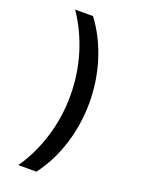

<svg xmlns="http://www.w3.org/2000/svg" viewBox="-170 -865 782 1068"><g transform="rotate(20 221.0 -331.5)"><path d="M81 129H188C284 2 334 -162 334 -333C334 -498 284 -664 188 -792H82C173 -659 221 -497 221 -332C221 -167 173 -4 81 129Z"/></g></svg>

Font: Noto Sans Bengali UI SemiBold
Style: Regular
Weight: 600
Designer: Jelle Bosma - Monotype Design Team
Foundry: Monotype Imaging Inc.
Version: Version 2.003